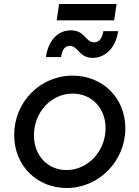

<svg xmlns="http://www.w3.org/2000/svg" viewBox="-20 -930 697 962"><path d="M314 12C475 12 608 -122 608 -287C608 -441 493 -551 344 -551C181 -551 51 -419 51 -254C51 -98 167 12 314 12ZM150 -252C150 -366 235 -461 344 -461C440 -461 509 -388 509 -288C509 -175 423 -78 313 -78C218 -78 150 -152 150 -252ZM210 -644H286C291 -684 308 -700 329 -700C374 -700 374 -640 445 -640C507 -640 560 -690 572 -774H498C492 -739 477 -718 452 -718C407 -718 407 -778 335 -778C274 -778 223 -733 210 -644ZM264 -828H552L564 -910H276Z"/></svg>

Font: Mluvka Medium
Style: Italic
Weight: 500
Italic angle: -8°
Designer: Modified by Jiří Krblich, Original typeface by Gumpita Rahayu
Foundry: Gumpita Rahayu & Jiří Krblich
Version: Version 2.000;Glyphs 3.1.1 (3134)